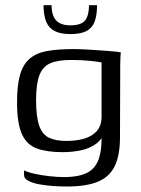

<svg xmlns="http://www.w3.org/2000/svg" viewBox="-20 -586 528 721"><path d="M230.5 114.4Q208.3 114.4 180.8 112.6Q153.4 110.8 128.4 106.3Q103.4 101.8 86.9 93.3Q70.3 84.9 70.3 71.5Q70.3 68.3 70.3 62.3Q70.3 56.4 70.3 53.6Q84.3 61 110.8 66.8Q137.3 72.5 167 75.8Q196.8 79 218.6 79Q277.1 79 309 61.9Q340.8 44.8 352.6 5.4Q364.4 -34 360.6 -98.8L375.9 -98.7Q365.7 -64.8 341.8 -46.8Q317.9 -28.8 284.8 -21.7Q251.8 -14.6 214.4 -14.6Q156 -14.6 118.1 -28.5Q80.3 -42.4 62.1 -82.7Q44 -123.1 44 -202Q44 -266.4 55.5 -305.9Q67.1 -345.4 92.3 -366.4Q117.5 -387.5 157.9 -394.6Q198.3 -401.7 256.3 -401.7Q277.5 -401.7 304.9 -400.1Q332.2 -398.5 359.1 -396.7Q385.9 -395 406.3 -393Q426.6 -391 434.1 -389.2Q433.1 -385.7 432.3 -372.2Q431.4 -358.6 431.4 -341.3Q431.4 -323.9 431.4 -308.2L430.6 -71.2Q430.6 -1.5 410.2 39.1Q389.7 79.6 346 97Q302.3 114.4 230.5 114.4ZM229.8 -56.8Q267 -56.8 296.1 -65.3Q325.1 -73.8 342.9 -93.2Q360.7 -112.7 361.4 -146V-351.6Q351.7 -353.8 319.9 -357.3Q288 -360.8 246.3 -360.8Q197.4 -360.8 169 -348.5Q140.6 -336.2 128 -303.5Q115.5 -270.7 115.5 -209.8Q115.5 -148.1 127 -114.8Q138.4 -81.5 163.4 -69.1Q188.3 -56.8 229.8 -56.8ZM244.1 -458Q207.1 -458 184.8 -469.6Q162.5 -481.3 153 -505.5Q143.5 -529.7 143.5 -566.4H173.7Q173.7 -528.1 190.7 -509.5Q207.8 -490.9 244.1 -490.9Q285.5 -490.9 299.9 -509.8Q314.2 -528.6 314.2 -566.4H344.4Q344.4 -529.4 335.5 -505.2Q326.6 -481 304.8 -469.5Q283 -458 244.1 -458Z"/></svg>

Font: Genos Thin
Style: Regular
Weight: 100
Designer: Robert E. Leuschke
Foundry: Robert E. Leuschke
Version: Version 1.010